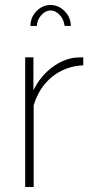

<svg xmlns="http://www.w3.org/2000/svg" viewBox="-20 -750 371 770"><path d="M128 -646H102Q102 -680 126 -705Q150 -730 183 -730Q215 -730 239.5 -705Q264 -680 264 -646H239Q236 -672 219.5 -690Q203 -708 183 -708Q162 -708 145 -688.5Q128 -669 128 -646ZM314 -488Q242 -485 189 -442Q136 -399 115 -327V0H81V-520H114V-388Q141 -443 186.5 -478Q232 -513 282 -519Q295 -520 314 -520Z"/></svg>

Font: Raleway-v4020 ExtraLight
Style: Regular
Weight: 275
Designer: Matt McInerney, Pablo Impallari, Rodrigo Fuenzalida
Foundry: Matt McInerney, Pablo Impallari, Rodrigo Fuenzalida
Version: Version 4.020;PS 004.020;hotconv 1.0.88;makeotf.lib2.5.64775